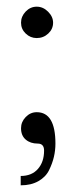

<svg xmlns="http://www.w3.org/2000/svg" viewBox="-20 -423 223 575"><path d="M90 -309Q71 -309 57 -322.5Q43 -336 43 -355Q43 -374 57 -388.5Q71 -403 90 -403Q109 -403 124 -388Q139 -373 139 -355Q139 -336 124.5 -322.5Q110 -309 90 -309ZM42 132V104Q75 104 93.5 83Q112 62 112 28Q112 7 93 7Q71 7 57 -5Q43 -17 43 -39Q43 -58 57 -72.5Q71 -87 90 -87Q146 -87 146 7Q146 27 141.5 46.5Q137 66 127 86.5Q117 107 95 119.5Q73 132 42 132Z"/></svg>

Font: HK Venetian
Style: Regular
Weight: 400
Designer: Alfredo Marco Pradil
Foundry: Alfredo Marco Pradil
Version: Version 1.000;PS 001.000;hotconv 1.0.88;makeotf.lib2.5.64775